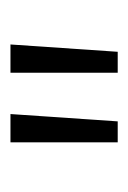

<svg xmlns="http://www.w3.org/2000/svg" viewBox="41 -766 245 367"><g transform="rotate(-90 163.5 -582.5)"><path d="M262 -685 248 -480H208V-685ZM129 -685 115 -480H75V-685Z"/></g></svg>

Font: Work Sans Light
Style: Regular
Weight: 300
Designer: Wei Huang
Foundry: Wei Huang
Version: Version 2.012; ttfautohint (v1.8.3)